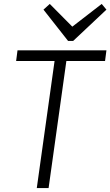

<svg xmlns="http://www.w3.org/2000/svg" viewBox="-20 -956 561 976"><path d="M521 -700 514 -646H288L322 -679L227 0H167L262 -679L286 -646H62L69 -700ZM521 -907 352 -748H326L201 -907L233 -936L358 -810H334L497 -936Z"/></svg>

Font: Pathway Extreme 8pt Thin
Style: Italic
Weight: 100
Italic angle: -8°
Designer: Eduardo Rodriguez Tunni
Foundry: Eduardo Rodriguez Tunni
Version: Version 1.000